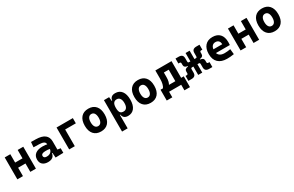

<svg xmlns="http://www.w3.org/2000/svg" viewBox="216 -2115 6012 3928"><g transform="rotate(-30 3222.5 -151.0)"><path d="M379.9 0V-517.6H512.2V0ZM73.7 0V-517.6H206.1V0ZM161.1 -198.2V-319.8H427.2V-198.2Z M974.1 4.9 962.9 -148.4 960.9 -215.8V-316.9Q960.9 -358.4 925.5 -377.7Q890.1 -397 820.3 -398.9L688 -402.3L697.8 -522.5L810.5 -521Q951.2 -519 1019.5 -465.6Q1087.9 -412.1 1087.9 -309.6V-118.2L1159.7 -107.4V0ZM798.8 9.8Q716.3 9.8 670.4 -30.8Q624.5 -71.3 624.5 -146Q624.5 -232.9 684.6 -279.3Q744.6 -325.7 855 -325.7Q897.5 -325.7 928.5 -321.3Q959.5 -316.9 991.2 -307.6L969.7 -204.6Q938.5 -211.9 913.6 -213.1Q888.7 -214.4 861.3 -214.4Q758.8 -214.4 758.8 -155.8Q758.8 -129.4 777.3 -115.5Q795.9 -101.6 831.5 -101.6Q874.5 -101.6 903.3 -117.7Q932.1 -133.8 946.5 -158.7Q960.9 -183.6 960.9 -210V-242.2L979.5 -109.4H938L955.1 -125Q953.6 -80.1 934.6 -50Q915.5 -20 881.1 -5.1Q846.7 9.8 798.8 9.8Z M1298.3 0V-517.6H1430.7V0ZM1328.6 -394.5V-517.6H1683.1V-394.5Z M2050.8 9.8Q1939 9.8 1877.4 -60.5Q1815.9 -130.9 1815.9 -258.8Q1815.9 -387.2 1877.4 -457.3Q1939 -527.3 2050.8 -527.3Q2162.6 -527.3 2224.1 -457.3Q2285.6 -387.2 2285.6 -258.8Q2285.6 -130.9 2224.1 -60.5Q2162.6 9.8 2050.8 9.8ZM2051 -115.7Q2096.2 -115.7 2120.8 -153.1Q2145.5 -190.5 2145.5 -258.9Q2145.5 -327.6 2120.9 -364.7Q2096.2 -401.9 2050.8 -401.9Q2005.9 -401.9 1981 -364.7Q1956.1 -327.5 1956.1 -258.8Q1956.1 -190.4 1981 -153.1Q2005.9 -115.7 2051 -115.7Z M2417.5 224.6V-517.6H2540L2549.8 -408.2V224.6ZM2688 9.8Q2633.8 9.8 2601.1 -16.1Q2568.4 -42 2560.5 -93.8H2514.6L2549.8 -258.3Q2549.8 -183.1 2572.3 -148.9Q2594.7 -114.7 2650.9 -114.7Q2700.7 -114.7 2726.3 -150.9Q2752 -187 2752 -258.3Q2752 -327.1 2725.6 -365Q2699.2 -402.8 2650.9 -402.8Q2600.6 -402.8 2575.2 -368.2Q2549.8 -333.5 2549.8 -258.3L2519.5 -423.8H2557.6Q2566.9 -476.1 2597.4 -501.7Q2627.9 -527.3 2687 -527.3Q2784.2 -527.3 2837.6 -457Q2891.1 -386.7 2891.1 -258.3Q2891.1 -128.9 2837.6 -59.6Q2784.2 9.8 2688 9.8Z M3222.7 9.8Q3110.8 9.8 3049.3 -60.5Q2987.8 -130.9 2987.8 -258.8Q2987.8 -387.2 3049.3 -457.3Q3110.8 -527.3 3222.7 -527.3Q3334.5 -527.3 3396 -457.3Q3457.5 -387.2 3457.5 -258.8Q3457.5 -130.9 3396 -60.5Q3334.5 9.8 3222.7 9.8ZM3222.9 -115.7Q3268.1 -115.7 3292.7 -153.1Q3317.4 -190.5 3317.4 -258.9Q3317.4 -327.6 3292.7 -364.7Q3268.1 -401.9 3222.7 -401.9Q3177.7 -401.9 3152.8 -364.7Q3127.9 -327.5 3127.9 -258.8Q3127.9 -190.4 3152.8 -153.1Q3177.7 -115.7 3222.9 -115.7Z M3710.4 -101.1 3578.1 -113.3Q3606.9 -150.4 3619.6 -203.6Q3632.3 -256.8 3632.3 -329.1V-517.6H3762.2V-287.6Q3762.2 -227.1 3750.5 -180.9Q3738.8 -134.7 3710.4 -101.1ZM3526.9 131.8V-93.8H3658.2V131.8ZM3944.3 131.8V-93.8H4075.7V131.8ZM3877 0V-517.6H4014.2V0ZM3682.1 -394.5V-517.6H3939.9V-394.5ZM4075.7 -123V0H3526.9V-123Z M4495.1 -261.7 4467.3 -319.8Q4493.7 -319.8 4497.8 -328.6Q4502 -337.4 4502 -364.3V-428.7Q4502 -478 4527.6 -500.2Q4553.2 -522.5 4602.1 -522.5H4677.7V-405.3H4648.4Q4637.7 -405.3 4628.7 -398.7Q4619.6 -392.1 4619.6 -376.5V-335.4Q4619.6 -304.2 4599.1 -286.6Q4578.6 -269 4548.8 -266.6ZM4111.3 4.9V-112.3H4140.6Q4151.9 -112.3 4160.6 -119.1Q4169.4 -126 4169.4 -141.1V-182.1Q4169.4 -213.9 4189.9 -231.2Q4210.4 -248.5 4240.2 -251L4293.9 -255.9L4321.8 -198.2Q4295.4 -198.2 4291.3 -189.5Q4287.1 -180.7 4287.1 -153.8V-88.9Q4287.1 -39.6 4261.5 -17.3Q4235.9 4.9 4187 4.9ZM4250 -198.2V-319.8H4356.4V-198.2ZM4293.9 -261.7 4240.2 -266.6Q4210.4 -269 4189.9 -286.6Q4169.4 -304.2 4169.4 -335.4V-376.5Q4169.4 -392.1 4160.6 -398.7Q4151.9 -405.3 4140.6 -405.3H4111.3V-522.5H4187Q4235.9 -522.5 4261.5 -500.2Q4287.1 -478 4287.1 -428.7V-364.3Q4287.1 -337.4 4291.3 -328.6Q4295.4 -319.8 4321.8 -319.8ZM4346.2 0V-517.6H4441.9V0ZM4602.1 4.9Q4553.2 4.9 4527.6 -17.3Q4502 -39.6 4502 -88.9V-153.8Q4502 -180.7 4497.8 -189.5Q4493.7 -198.2 4467.3 -198.2L4495.1 -255.9L4548.8 -251Q4578.6 -248.5 4599.1 -231.2Q4619.6 -213.9 4619.6 -182.1V-141.1Q4619.6 -126 4628.7 -119.1Q4637.7 -112.3 4648.4 -112.3H4677.7V4.9ZM4428.2 -198.2V-319.8H4539.1V-198.2Z M5026.4 9.8Q4891.9 9.8 4818.8 -59.8Q4745.6 -129.4 4745.6 -259.8Q4745.6 -386.7 4807.8 -457Q4870 -527.3 4983.4 -527.3Q5094.2 -527.3 5154.8 -462.4Q5215.3 -397.4 5215.3 -273.4Q5215.3 -238.3 5212.3 -206.5H4832.5V-298.3H5085.4Q5085.4 -350.5 5058.8 -378.4Q5032.2 -406.2 4984.4 -406.2Q4932.6 -406.2 4904.1 -369.4Q4875.5 -332.5 4875.5 -264.6Q4875.5 -191.5 4917.8 -153.4Q4960.1 -115.2 5038.1 -115.2Q5073.3 -115.2 5107.5 -118.9Q5141.6 -122.6 5177.2 -128.9L5189.9 -3.9Q5140.3 4.9 5099.2 7.3Q5058 9.8 5026.4 9.8Z M5653.3 0V-517.6H5785.6V0ZM5347.2 0V-517.6H5479.5V0ZM5434.6 -198.2V-319.8H5700.7V-198.2Z M6152.3 9.8Q6040.5 9.8 5979 -60.5Q5917.5 -130.9 5917.5 -258.8Q5917.5 -387.2 5979 -457.3Q6040.5 -527.3 6152.3 -527.3Q6264.2 -527.3 6325.7 -457.3Q6387.2 -387.2 6387.2 -258.8Q6387.2 -130.9 6325.7 -60.5Q6264.2 9.8 6152.3 9.8ZM6152.6 -115.7Q6197.8 -115.7 6222.4 -153.1Q6247.1 -190.5 6247.1 -258.9Q6247.1 -327.6 6222.4 -364.7Q6197.8 -401.9 6152.3 -401.9Q6107.4 -401.9 6082.5 -364.7Q6057.6 -327.5 6057.6 -258.8Q6057.6 -190.4 6082.5 -153.1Q6107.4 -115.7 6152.6 -115.7Z"/></g></svg>

Font: Cascadia Code PL
Style: Regular
Weight: 400
Monospace: yes
Designer: Aaron Bell
Foundry: Saja Typeworks
Version: Version 2102.003